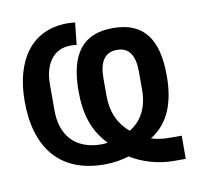

<svg xmlns="http://www.w3.org/2000/svg" viewBox="-69 -603 737 718"><g transform="rotate(-10 300.0 -244.0)"><path d="M580 -44H537C508 -44 487 -47 465 -54C535 -97 564 -173 564 -275C564 -414 513 -485 396 -485C280 -485 229 -414 229 -275C229 -186 250 -121 303 -66C298 -65 287 -64 280 -64C178 -64 128 -127 128 -218V-319C128 -393 162 -448 229 -448C237 -448 244 -448 252 -446L261 -530C255 -531 243 -532 232 -532C96 -532 24 -428 24 -272C24 -89 114 12 278 12C312 12 347 6 371 -2C416 26 475 44 535 44H580ZM329 -306C329 -369 351 -402 397 -402C443 -402 464 -369 464 -307V-239C464 -173 439 -124 392 -96C349 -132 329 -180 329 -239Z"/></g></svg>

Font: IBM Plex Mono Medm
Style: Regular
Weight: 500
Monospace: yes
Designer: Mike Abbink, Paul van der Laan, Pieter van Rosmalen
Foundry: Bold Monday
Version: Version 2.004